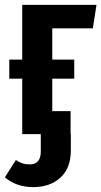

<svg xmlns="http://www.w3.org/2000/svg" viewBox="-25 -549 415 786"><path d="M189 -433V-305H279V-227H189V-94H264V-1H265V67Q265 139 222.5 178Q180 217 111 217Q42 217 -5 177L40 106Q55 116 67.5 120Q80 124 96 124Q142 124 142 71V0H66V-227H13V-305H66V-529H370L355 -433Z"/></svg>

Font: Fira Sans Extra Condensed Medium
Style: Regular
Weight: 500
Width: 1
Designer: Carrois Corporate & Edenspiekermann AG
Foundry: Carrois Corporate GbR & Edenspiekermann AG
Version: Version 4.203